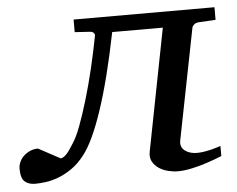

<svg xmlns="http://www.w3.org/2000/svg" viewBox="-101 -531 731 592"><g transform="rotate(-5 264.5 -235.0)"><path d="M529.8 -439.9Q521 -439 515.9 -434.3Q510.7 -429.7 509.8 -424.8L441.9 -81.1Q439.9 -70.8 443.4 -62.7Q446.8 -54.7 453.9 -49.6Q460.9 -44.4 470.5 -41.7Q480 -39.1 490.2 -39.1Q501.5 -39.1 514.4 -41.3Q527.3 -43.5 538.6 -46.4Q551.3 -49.8 564 -54.2V-22.9Q540 -13.2 516.1 -5.4Q495.6 1.5 471.4 6.8Q447.3 12.2 426.8 12.2Q412.6 12.2 396.7 8.3Q380.9 4.4 368.4 -3.9Q356 -12.2 348.9 -24.9Q341.8 -37.6 345.2 -55.2L418.9 -433.1H262.2Q233.4 -289.6 202.1 -196Q170.9 -102.5 140.1 -63Q121.1 -38.1 99.6 -23.2Q78.1 -8.3 57.4 -0.5Q36.6 7.3 17.8 9.8Q-1 12.2 -15.1 12.2Q-35.6 12.2 -47.4 1.5Q-59.1 -9.3 -59.1 -38.1Q-59.1 -48.8 -54.4 -59.1Q-49.8 -69.3 -41.3 -77.4Q-32.7 -85.4 -21.5 -90.3Q-10.3 -95.2 2.9 -95.2L69.8 -59.1Q75.2 -59.1 80.8 -63.2Q86.4 -67.4 91.6 -73.5Q96.7 -79.6 101.3 -86.9Q106 -94.2 109.9 -100.1Q122.1 -117.7 135.3 -152.6Q148.4 -187.5 161.6 -231.7Q174.8 -275.9 186.8 -326.2Q198.7 -376.5 208 -424.8Q209.5 -429.7 206.3 -434.3Q203.1 -439 194.8 -439.9L147 -442.9V-481.9H583V-442.9Z"/></g></svg>

Font: Charis SIL Cyr
Style: Italic
Weight: 400
Italic angle: -11°
Foundry: SIL International
Version: Version 5.000